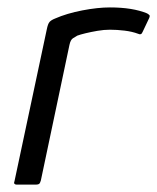

<svg xmlns="http://www.w3.org/2000/svg" viewBox="-20 -497 423 517"><path d="M276 -477Q337 -477 376 -461Q381 -458 382.5 -456Q384 -454 382 -449L364 -411Q362 -406 359 -405Q356 -404 352 -406Q336 -412 315.5 -414.5Q295 -417 276 -417Q260 -417 242.5 -414Q225 -411 210.5 -407.5Q196 -404 188 -401Q183 -398 176.5 -394Q170 -390 167 -376L90 -11Q88 -4 85.5 -2Q83 0 78 0H24Q21 0 19 -2Q17 -4 19 -9L106 -418Q109 -433 113.5 -438Q118 -443 128 -447Q160 -461 201.5 -469Q243 -477 276 -477Z"/></svg>

Font: Glory
Style: Italic
Weight: 400
Italic angle: -12°
Designer: Robert Leuschke
Foundry: Robert Leuschke
Version: Version 1.011